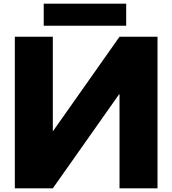

<svg xmlns="http://www.w3.org/2000/svg" viewBox="-20 -1025 938 1045"><path d="M218 -1005V-885H666.8V-1005ZM630.5 -512H628.3L267.5 0H60.7V-825H267.5V-313H269.7L630.5 -825H837.3V0H630.5Z"/></svg>

Font: Hussar
Style: BdWide
Weight: 700
Foundry: Cannot Into Space Fonts
Version: Version 2.00